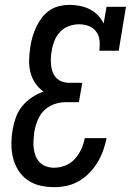

<svg xmlns="http://www.w3.org/2000/svg" viewBox="-20 -763 540 791"><path d="M203 8Q173 8 145 1.5Q117 -5 94 -21Q71 -37 56 -60.5Q41 -84 34 -111.5Q27 -139 27 -169Q27 -199 32 -228Q36 -253 45 -278.5Q54 -304 71 -325Q88 -346 111 -361.5Q134 -377 159 -386Q139 -400 125 -421Q111 -442 105 -466.5Q99 -491 100 -517.5Q101 -544 105 -570Q108 -591 114 -611.5Q120 -632 129.5 -652Q139 -672 152.5 -690Q166 -708 184.5 -720.5Q203 -733 224.5 -738Q246 -743 266 -743Q288 -743 310 -738.5Q332 -734 350.5 -724.5Q369 -715 383.5 -700Q398 -685 407 -666L419 -735H499L469 -554H389Q392 -575 390 -596Q388 -617 376.5 -632.5Q365 -648 346 -655.5Q327 -663 306 -663Q285 -663 264 -655.5Q243 -648 227.5 -631.5Q212 -615 204 -594.5Q196 -574 193 -553Q190 -539 189.5 -523.5Q189 -508 190.5 -493.5Q192 -479 197 -466Q202 -453 211.5 -442.5Q221 -432 235 -427Q249 -422 264 -422H319L305 -342H250Q235 -342 219 -338.5Q203 -335 188 -327Q173 -319 161 -307Q149 -295 141 -280Q133 -265 128.5 -249.5Q124 -234 121 -218Q119 -202 118 -184.5Q117 -167 119 -151Q121 -135 127 -120Q133 -105 144 -94Q155 -83 170.5 -77.5Q186 -72 203 -72Q226 -72 249 -81Q272 -90 288.5 -108.5Q305 -127 315 -149Q325 -171 329 -194H419Q414 -168 405 -143Q396 -118 382 -94.5Q368 -71 348.5 -51Q329 -31 305 -17Q281 -3 255 2.5Q229 8 203 8Z"/></svg>

Font: Iosevka Slab Medium Oblique
Style: Regular
Weight: 500
Italic angle: -9°
Monospace: yes
Designer: Belleve Invis
Foundry: Belleve Invis
Version: Version 11.1.1; ttfautohint (v1.8.3)